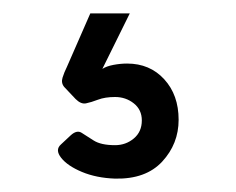

<svg xmlns="http://www.w3.org/2000/svg" viewBox="-20 -47 353 287"><path d="M152 220Q124 219 102.5 210Q81 201 71.5 189Q62 177 71 169L86 155Q95 147 102 151.5Q109 156 120 163Q131 170 152 170Q168 170 180 160Q192 150 192 133Q192 117 180 107.5Q168 98 152 98Q137 98 126.5 102Q116 106 108.5 107.5Q101 109 93 101L76 83Q71 77 73.5 69Q76 61 80 53L115 -27H174L133 56Q139 52 149.5 50Q160 48 170 48Q204 48 225.5 71.5Q247 95 247 132Q247 168 222.5 194.5Q198 221 152 220Z"/></svg>

Font: DVN-Rubik
Style: Regular
Weight: 400
Designer: Hubert and Fischer
Foundry: Hubert & Fischer
Version: Version 2.102